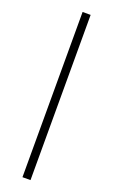

<svg xmlns="http://www.w3.org/2000/svg" viewBox="-150 -795 488 830"><g transform="rotate(20 94.0 -380.0)"><path d="M113 0V-760H76V0Z"/></g></svg>

Font: Noto Sans Devanagari Condensed ExtraLight
Style: Regular
Weight: 200
Width: 3
Designer: Jelle Bosma - Monotype Design Team
Foundry: Monotype Imaging Inc.
Version: Version 2.004